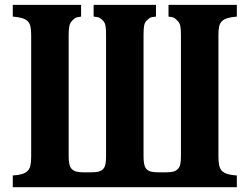

<svg xmlns="http://www.w3.org/2000/svg" viewBox="-20 -780 1040 800"><path d="M33.2 -759.8H317.9V-710.9Q299.8 -709 293.2 -704.6Q286.6 -700.2 278.8 -691.9Q271 -683.1 268.6 -669.4Q266.1 -655.8 266.1 -633.8V-127.9Q266.1 -109.9 268.8 -97.2Q271.5 -84.5 277.8 -77.1Q285.6 -68.8 296.9 -65.4Q308.1 -62 326.2 -62H359.9Q378.4 -62 390.4 -64.9Q402.3 -67.9 410.2 -76.2Q417 -83.5 419.4 -96.4Q421.9 -109.4 421.9 -127.9V-636.2Q421.9 -657.7 419.7 -671.4Q417.5 -685.1 410.2 -692.9Q402.3 -701.2 395.5 -705.3Q388.7 -709.5 370.1 -710.9V-759.8H629.9V-710.9Q611.3 -709.5 604.5 -705.3Q597.7 -701.2 589.8 -692.9Q582.5 -685.1 580.3 -671.4Q578.1 -657.7 578.1 -636.2V-127.9Q578.1 -109.4 580.8 -96.4Q583.5 -83.5 589.8 -76.2Q597.7 -67.9 609.6 -64.9Q621.6 -62 640.1 -62H673.8Q692.4 -62 703.4 -65.4Q714.4 -68.8 722.2 -77.1Q729 -84.5 731.4 -97.2Q733.9 -109.9 733.9 -127.9V-633.8Q733.9 -655.8 731.7 -669.4Q729.5 -683.1 721.2 -691.9Q713.4 -700.2 706.8 -704.6Q700.2 -709 682.1 -710.9V-759.8H966.8V-710.9Q943.8 -709 928.5 -704.6Q913.1 -700.2 904.8 -691.9Q896 -683.1 893.1 -669.4Q890.1 -655.8 890.1 -632.8V-127.9Q890.1 -106.4 893.1 -91.8Q896 -77.1 904.8 -67.9Q914.1 -59.1 928.5 -54.7Q942.9 -50.3 966.8 -48.8V0H33.2V-48.8Q57.1 -50.3 71.5 -54.7Q85.9 -59.1 95.2 -67.9Q104 -77.1 106.9 -91.8Q109.9 -106.4 109.9 -127.9V-632.8Q109.9 -655.8 106.9 -669.4Q104 -683.1 95.2 -691.9Q86.9 -700.2 71.5 -704.6Q56.2 -709 33.2 -710.9Z"/></svg>

Font: BIZ UDMincho
Style: Bold
Weight: 700
Monospace: yes
Designer: TypeBank Co., Ltd.
Foundry: Morisawa Inc.
Version: Version 1.06